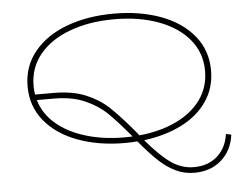

<svg xmlns="http://www.w3.org/2000/svg" viewBox="-59 -773 1328 1054"><g transform="rotate(-5 605.0 -245.5)"><path d="M1190 18Q1179 104 1120 156.5Q1061 209 971 209Q915 209 867.5 186Q820 163 776 122Q732 81 673 10Q640 13 605 13Q461 13 346 -29.5Q231 -72 165 -152.5Q99 -233 99 -343Q99 -453 165 -534Q231 -615 346 -657.5Q461 -700 605 -700Q749 -700 863.5 -657.5Q978 -615 1044 -534Q1110 -453 1110 -343Q1110 -247 1059.5 -173Q1009 -99 918.5 -53.5Q828 -8 711 7Q784 94 843 136Q902 178 971 178Q1048 178 1099 133.5Q1150 89 1161 12ZM132 -343Q132 -315 136 -295H237Q342 -295 415 -264.5Q488 -234 538.5 -186.5Q589 -139 664 -51L680 -31L687 -22Q802 -33 890.5 -75Q979 -117 1028 -185.5Q1077 -254 1077 -343Q1077 -443 1016 -516.5Q955 -590 848 -629.5Q741 -669 605 -669Q468 -669 360.5 -629.5Q253 -590 192.5 -516.5Q132 -443 132 -343ZM605 -18Q635 -18 649 -19L647 -22Q574 -109 526.5 -155Q479 -201 408 -232.5Q337 -264 237 -264H143Q165 -188 229.5 -132.5Q294 -77 391 -47.5Q488 -18 605 -18Z"/></g></svg>

Font: BioRhyme Expanded ExtraLight
Style: Regular
Weight: 275
Width: 7
Designer: Aoife Mooney
Foundry: Aoife Mooney Type
Version: Version 1.001